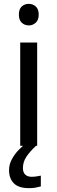

<svg xmlns="http://www.w3.org/2000/svg" viewBox="-20 -757 298 997"><path d="M173 -536V0H85V-536ZM130 -737Q150 -737 165.5 -723.5Q181 -710 181 -681Q181 -653 165.5 -639Q150 -625 130 -625Q108 -625 93 -639Q78 -653 78 -681Q78 -710 93 -723.5Q108 -737 130 -737ZM99 116Q99 138 111 149.5Q123 161 144 161Q161 161 172.5 158.5Q184 156 192 155V211Q178 215 164 217.5Q150 220 130 220Q77 220 52 195Q27 170 27 126Q27 97 41.5 70Q56 43 77.5 21Q99 -1 119 -15L167 0Q133 32 116 58.5Q99 85 99 116Z"/></svg>

Font: Noto Sans Tangsa
Style: Regular
Weight: 400
Designer: David Williams
Foundry: Google LLC
Version: Version 1.504